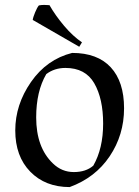

<svg xmlns="http://www.w3.org/2000/svg" viewBox="-20 -748 566 780"><path d="M273 -533Q376 -533 430 -474.5Q484 -416 484 -308Q484 -200 425.5 -113Q367 -26 263 12Q164 12 103 -50.5Q42 -113 42 -218Q42 -323 106 -415Q170 -507 273 -533ZM246 -472Q201 -472 168 -447Q127 -377 127 -271Q127 -149 195 -84Q231 -49 280 -49Q329 -49 359 -75Q399 -145 399 -246Q399 -347 363 -409.5Q327 -472 246 -472ZM138 -726Q148 -728 159.5 -728Q171 -728 181 -727Q205 -685 240.5 -643Q276 -601 313 -576L302 -558L113 -667Q114 -677 122.5 -697.5Q131 -718 138 -726Z"/></svg>

Font: Almendra SC
Style: Regular
Weight: 400
Designer: Ana Sanfelippo
Foundry: Ana Sanfelippo
Version: Version 1.002